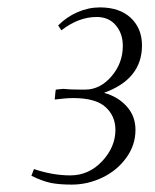

<svg xmlns="http://www.w3.org/2000/svg" viewBox="-20 -728 419 519"><path d="M64.9 -252.9 71.8 -271Q122.6 -253.9 169.9 -253.9Q220.2 -253.9 256.1 -292.2Q292 -330.6 292 -377Q292 -414.6 265.1 -438.7Q238.3 -462.9 178.2 -462.9Q158.7 -462.9 127.9 -459L129.9 -480L130.9 -485.8L150.9 -487.8Q168 -485.8 198.2 -485.8H210Q250.5 -485.8 281.2 -521.5Q312 -557.1 312 -604Q312 -637.2 293 -659.7Q273.9 -682.1 241.2 -682.1Q192.4 -682.1 146 -646L137.2 -659.2Q159.7 -682.1 189.5 -695.1Q219.2 -708 250 -708Q303.2 -708 333.5 -679.7Q363.8 -651.4 363.8 -605Q363.8 -514.2 261.2 -477.1Q298.8 -466.8 322.5 -440.4Q346.2 -414.1 346.2 -377Q346.2 -335.4 321 -301Q295.9 -266.6 256.3 -247.8Q216.8 -229 173.8 -229Q139.6 -229 117.2 -233.6Q94.7 -238.3 64.9 -252.9Z"/></svg>

Font: Dihjauti
Style: Italic
Weight: 400
Italic angle: -9°
Designer: T. Christopher White
Version: Version 3.0.0